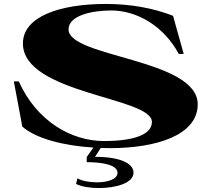

<svg xmlns="http://www.w3.org/2000/svg" viewBox="-20 -735 1062 972"><path d="M537 15C770 15 981 -50 981 -207C981 -438 327 -444 327 -586C327 -658 449 -682 544 -682C672 -682 809 -604 885 -462H910L856 -655C756 -694 641 -715 516 -715C287 -715 96 -653 96 -515C96 -259 749 -244 749 -118C749 -46 637 -21 507 -21C343 -21 167 -119 75 -323H50L93 -94C162 -33 304 3 453 12L419 60V86C478 86 575 94 575 140C575 173 524 188 471 188C433 188 395 181 372 168L365 196C392 210 436 217 481 217C566 217 656 192 656 139C656 98 601 59 461 59L490 14Z"/></svg>

Font: Sprat Extended
Style: Bold
Weight: 700
Width: 9
Designer: Ethan Nakache
Foundry: Collletttivo
Version: Version 2.000;Glyphs 3.2 (3217)